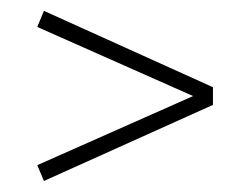

<svg xmlns="http://www.w3.org/2000/svg" viewBox="-20 -367 456 350"><path d="M47.9 -65.9 332 -191.9 47.9 -317.9 60.1 -347.2 368.2 -208V-175.8L60.1 -37.1Z"/></svg>

Font: Gawaa
Style: Regular
Weight: 400
Designer: T. Christopher White
Version: Version 1.0